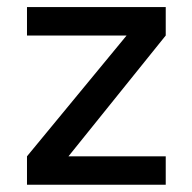

<svg xmlns="http://www.w3.org/2000/svg" viewBox="-20 -510 530 530"><path d="M54.5 0V-78.5L329.5 -412H54.5V-490.5H437.5V-412L169 -78.5H437.5V0Z"/></svg>

Font: Betinya Sans Medium
Style: Regular
Weight: 500
Designer: Jonathan Pinhorn
Version: Version 2.001;December 9, 2019;FontCreator 12.0.0.2547 64-bi